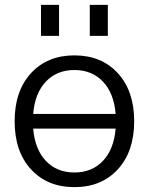

<svg xmlns="http://www.w3.org/2000/svg" viewBox="-20 -757 610 787"><path d="M348 -610V-737H422V-610ZM148 -610V-737H222V-610ZM107 -63Q40 -136 40 -260Q40 -384 107 -457Q174 -530 285 -530Q396 -530 463 -457Q530 -384 530 -260Q530 -136 463 -63Q396 10 285 10Q174 10 107 -63ZM116 -230Q123 -145 168 -97.5Q213 -50 285 -50Q357 -50 402 -97.5Q447 -145 454 -230ZM116 -290H454Q447 -375 402 -422.5Q357 -470 285 -470Q213 -470 168 -422.5Q123 -375 116 -290Z"/></svg>

Font: Mplus 1p
Style: Regular
Weight: 400
Version: Version 1.061